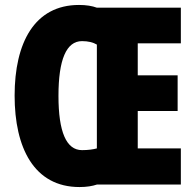

<svg xmlns="http://www.w3.org/2000/svg" viewBox="-20 -745 790 775"><path d="M299 -725C119 -725 39 -572 39 -359C39 -149 117 10 301 10C330 10 353 6 371 0H710V-146H536V-297H697V-441H536V-570H710V-714H371C352 -721 328 -725 299 -725ZM311 -579C336 -579 356 -574 371 -565V-146C356 -142 336 -139 311 -139C248 -139 216 -212 216 -358C216 -505 248 -579 311 -579Z"/></svg>

Font: Noto Sans Arabic ExtCond Blk
Style: Regular
Weight: 900
Width: 2
Designer: Monotype Design Team, Nadine Chahine, Nizar Qandah and Khaled Hosny
Foundry: Monotype Imaging Inc.
Version: Version 2.012